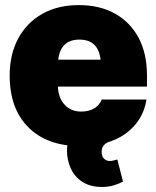

<svg xmlns="http://www.w3.org/2000/svg" viewBox="-20 -573 623 766"><path d="M299.8 9.8Q168.5 9.8 93.5 -64.7Q18.6 -139.2 18.6 -271.5Q18.6 -356 52.5 -419.2Q86.4 -482.4 148.4 -517.6Q210.4 -552.7 294.9 -552.7Q377.4 -552.7 438.5 -518.8Q499.5 -484.9 533 -422.1Q566.4 -359.4 566.4 -272.5V-227.5H210.9Q212.9 -182.1 238 -155Q263.2 -127.9 303.7 -127.9Q334 -127.9 355.5 -140.4Q377 -152.8 385.7 -175.8H564.5Q550.8 -90.8 481.9 -40.5Q413.1 9.8 299.8 9.8ZM296.9 -415Q221.7 -415 212.4 -335H381.3Q372.1 -415 296.9 -415ZM385.7 172.9Q336.4 172.9 302.5 148.4Q268.6 124 254.9 79.1Q245.6 48.3 247.6 16.8Q249.5 -14.6 261.7 -39.1Q273.9 -63.5 294.9 -72.3L456.1 -24.4Q421.9 -13.7 403.6 -1.5Q385.3 10.7 385.7 32.2Q385.3 50.3 394.8 59.8Q404.3 69.3 418 69.3Q427.7 69.3 434.6 66.9Q441.4 64.5 448.2 63.5L470.7 151.4Q456.5 159.2 435.3 166Q414.1 172.9 385.7 172.9Z"/></svg>

Font: Inter Tight Black
Style: Regular
Weight: 900
Designer: Rasmus Andersson
Foundry: rsms
Version: Version 3.004; ttfautohint (v1.8.4.7-5d5b)